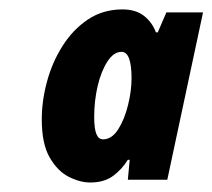

<svg xmlns="http://www.w3.org/2000/svg" viewBox="-20 -740 447 404"><path d="M169.9 -356Q148.4 -356 124.8 -367.9Q101.1 -379.9 84.5 -408.7Q67.9 -437.5 67.9 -488.8Q67.9 -527.8 78.9 -568.4Q89.8 -608.9 111.6 -643.3Q133.3 -677.7 165 -699Q196.8 -720.2 237.8 -720.2Q265.1 -720.2 282.5 -707Q299.8 -693.8 308.1 -671.9H312L330.1 -713.9H407.2L332 -361.8H249L252.9 -403.8H249Q236.8 -383.8 218 -369.9Q199.2 -356 169.9 -356ZM196.8 -446.8Q215.3 -446.8 228.8 -468Q242.2 -489.3 249.5 -519.3Q256.8 -549.3 256.8 -575.2Q256.8 -630.9 235.8 -630.9Q219.2 -630.9 206.1 -610.6Q192.9 -590.3 185.5 -559.1Q178.2 -527.8 178.2 -494.1Q178.2 -468.8 182.9 -457.8Q187.5 -446.8 196.8 -446.8Z"/></svg>

Font: Open Sans Condensed ExtraBold
Style: Italic
Weight: 800
Width: 3
Italic angle: -12°
Designer: Monotype Design Team
Foundry: Monotype Imaging Inc.
Version: Version 3.003; ttfautohint (v1.8.4)